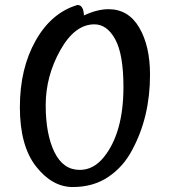

<svg xmlns="http://www.w3.org/2000/svg" viewBox="-20 -730 684 773"><path d="M360 -632Q281 -632 222.5 -527.5Q164 -423 164 -306.5Q164 -190 199 -118Q234 -46 301 -46Q356 -46 397 -96Q477 -194 477 -380Q477 -511 444 -571.5Q411 -632 360 -632ZM417 -693Q497 -693 540.5 -619Q584 -545 584 -429Q584 -259 512 -126Q477 -59 416.5 -18Q356 23 273 23Q190 23 125 -60Q60 -143 60 -298.5Q60 -454 123.5 -566.5Q187 -679 292 -710Q316 -710 318 -668Q372 -693 417 -693Z"/></svg>

Font: Merienda
Style: Regular
Weight: 400
Designer: Eduardo Rodriguez Tunni
Foundry: Eduardo Rodriguez Tunni
Version: Version 1.001